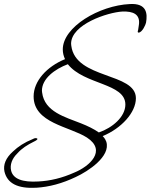

<svg xmlns="http://www.w3.org/2000/svg" viewBox="-48 -778 744 948"><path d="M160 -321C160 -324 159 -326 159 -330C159 -390 223 -437 287 -461C367 -359 571 -368 571 -262C571 -201 507 -147 440 -124C416 -141 385 -156 352 -169C274 -200 172 -226 160 -321ZM319 74C259 101 200 115 142 118C62 123 17 105 7 65C0 36 11 5 38 -21C60 -46 88 -63 118 -78C131 -84 137 -89 137 -92C135 -95 133 -96 127 -96C124 -96 118 -94 113 -91C73 -75 41 -54 16 -30C-20 2 -33 36 -26 69C-12 128 40 154 131 149C195 145 259 128 326 96C389 67 499 -6 477 -78C474 -85 471 -94 459 -106C551 -144 623 -222 623 -293C623 -421 325 -386 304 -552C304 -556 303 -558 303 -562C303 -658 484 -717 556 -721C608 -723 648 -709 637 -650L634 -630C631 -621 631 -617 637 -617C655 -619 671 -656 673 -666C681 -711 677 -763 593 -758C442 -751 262 -645 262 -534C262 -517 266 -501 273 -486C183 -449 118 -378 118 -302C118 -170 295 -154 381 -99C481 -34 393 44 319 74Z"/></svg>

Font: AlexBrush
Style: Regular
Weight: 400
Designer: Robert E. Leuschke
Foundry: Robert E. Leuschke
Version: Version 1.001